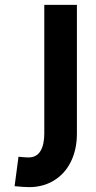

<svg xmlns="http://www.w3.org/2000/svg" viewBox="-20 -520 396 789"><path d="M40 245 56 124Q82 127 97 127Q130 127 146 101Q162 75 162 29V-500H296V29Q296 94 271.5 144Q247 194 202 221.5Q157 249 100 249Q78 249 40 245Z"/></svg>

Font: Cairo
Style: Bold
Weight: 700
Designer: Mohamed Gaber
Foundry: Kief Type Foundry
Version: Version 2.100